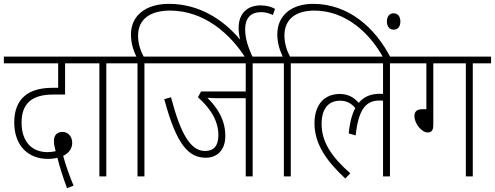

<svg xmlns="http://www.w3.org/2000/svg" viewBox="-20 -916 2570 997"><path d="M328 61 362 48C340 -5 322 -55 308 -107C338 -120 355 -146 355 -174C355 -205 336 -231 304 -231C276 -231 260 -213 260 -184C260 -167 264 -149 269 -131C256 -128 242 -126 227 -126C145 -126 92 -181 92 -279C92 -381 148 -425 256 -425H318V-587H421V-622H0V-587H282V-460H252C125 -460 54 -402 54 -280C54 -158 128 -91 228 -91C248 -91 265 -93 278 -97C291 -45 308 7 328 61Z M532 -587H626V-622H415V-587H496V0H532Z M730 -587H824V-622H726C710 -652 697 -688 697 -731C697 -818 762 -861 863 -861C1040 -861 1176 -740 1255 -615H1294C1266 -674 1253 -720 1253 -764C1253 -821 1281 -853 1336 -853C1358 -853 1379 -847 1397 -838L1408 -870C1389 -881 1363 -888 1333 -888C1267 -888 1219 -849 1219 -770C1219 -751 1222 -731 1227 -710C1139 -815 1014 -896 857 -896C738 -896 660 -836 660 -737C660 -691 673 -654 688 -622H613V-587H694V0H730Z M1292 -587H1386V-622H811V-587H1256V-441H1024L1008 -411C1068 -357 1114 -294 1114 -213C1114 -159 1090 -132 1045 -132C972 -132 920 -213 868 -411L833 -401C897 -162 960 -97 1049 -97C1103 -97 1150 -132 1150 -210C1150 -290 1113 -353 1057 -408C1073 -407 1093 -406 1112 -406H1256V0H1292Z M1490 -587H1584V-622H1486C1470 -652 1457 -689 1457 -732C1457 -818 1518 -861 1612 -861C1774 -861 1900 -746 1971 -615H2009C1931 -769 1792 -896 1606 -896C1494 -896 1420 -836 1420 -738C1420 -692 1433 -654 1448 -622H1373V-587H1454V0H1490ZM1989 -805C1989 -777 2004 -762 2024 -762C2045 -762 2059 -776 2059 -805C2059 -831 2045 -847 2024 -847C2004 -847 1989 -832 1989 -805Z M1571 -587H1969V-428C1964 -429 1958 -429 1953 -429C1907 -429 1870 -415 1843 -382C1816 -413 1784 -428 1744 -428C1664 -428 1613 -372 1613 -276C1613 -168 1676 -79 1773 11L1799 -16C1702 -101 1650 -179 1650 -272C1650 -350 1684 -393 1746 -393C1779 -393 1804 -380 1825 -355C1808 -323 1796 -280 1791 -223L1827 -213C1842 -358 1886 -394 1952 -394C1958 -394 1964 -394 1969 -393V0H2005V-587H2099V-622H1571Z M2230 -587H2399V0H2435V-587H2530V-622H2086V-587H2194V-349H2174C2143 -349 2132 -335 2132 -314C2132 -274 2169 -228 2202 -228C2219 -228 2230 -239 2230 -265Z"/></svg>

Font: Noto Sans Devanagari Condensed ExtraLight
Style: Regular
Weight: 200
Width: 3
Designer: Jelle Bosma - Monotype Design Team
Foundry: Monotype Imaging Inc.
Version: Version 2.004